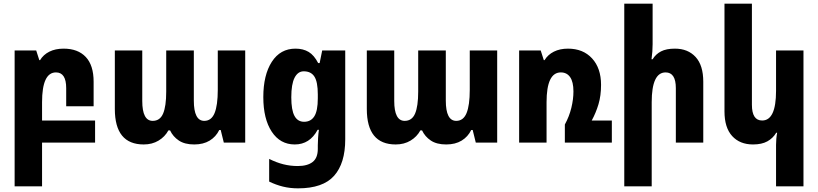

<svg xmlns="http://www.w3.org/2000/svg" viewBox="-20 -780 4476 1050"><path d="M60 239V-504H178L195 -451H199Q217 -481 250 -497.5Q283 -514 328 -514Q406 -514 449 -468.5Q492 -423 492 -333V-199H342V-298Q342 -384 286 -384Q210 -384 210 -221V-121H500V0H210V239Z M766 10Q608 10 608 -184V-504H758V-228Q758 -119 815 -119Q855 -119 872 -159Q889 -199 889 -279V-504H1040V-230Q1040 -119 1097 -119Q1136 -119 1153.5 -161.5Q1171 -204 1171 -289V-504H1321V0H1204L1187 -69H1179Q1161 -32 1126.5 -11Q1092 10 1042 10Q990 10 958 -11.5Q926 -33 910 -67H901Q882 -32 847 -11Q812 10 766 10Z M1610 250Q1566 250 1527.5 240.5Q1489 231 1452 213V89Q1492 109 1530 118.5Q1568 128 1608 128Q1661 128 1689.5 106Q1718 84 1718 34V15Q1718 -2 1719.5 -25.5Q1721 -49 1724 -70H1717Q1674 10 1592 10Q1512 10 1466 -60Q1420 -130 1420 -249Q1420 -370 1466.5 -442Q1513 -514 1596 -514Q1638 -514 1668 -496Q1698 -478 1720 -435H1728L1742 -504H1868V-18Q1868 113 1807 181.5Q1746 250 1610 250ZM1643 -114Q1680 -114 1699 -144Q1718 -174 1718 -242V-264Q1718 -332 1699.5 -361Q1681 -390 1641 -390Q1609 -390 1591 -355Q1573 -320 1573 -248Q1573 -178 1590.5 -146Q1608 -114 1643 -114Z M2144 10Q1986 10 1986 -184V-504H2136V-228Q2136 -119 2193 -119Q2233 -119 2250 -159Q2267 -199 2267 -279V-504H2418V-230Q2418 -119 2475 -119Q2514 -119 2531.5 -161.5Q2549 -204 2549 -289V-504H2699V0H2582L2565 -69H2557Q2539 -32 2504.5 -11Q2470 10 2420 10Q2368 10 2336 -11.5Q2304 -33 2288 -67H2279Q2260 -32 2225 -11Q2190 10 2144 10Z M3216 -121H3326V0H3069V-99Q3093 -143 3104.5 -190Q3116 -237 3116 -280Q3116 -332 3098 -358Q3080 -384 3047 -384Q2969 -384 2969 -221V0H2819V-504H2937L2954 -451H2958Q2976 -481 3009 -497.5Q3042 -514 3086 -514Q3169 -514 3218 -460.5Q3267 -407 3267 -316Q3267 -257 3253 -210Q3239 -163 3216 -121Z M3549 -760V-538Q3549 -498 3543 -456H3549Q3566 -484 3595 -499Q3624 -514 3671 -514Q3742 -514 3784 -468.5Q3826 -423 3826 -333V0H3676V-298Q3676 -384 3620 -384Q3544 -384 3544 -221V239H3394V-760Z M4374 239H4224V12Q4224 -4 4225.5 -21Q4227 -38 4230 -54H4225Q4207 -24 4176.5 -7Q4146 10 4098 10Q4026 10 3984 -36Q3942 -82 3942 -171V-760H4092V-207Q4092 -121 4148 -121Q4224 -121 4224 -283V-504H4374Z"/></svg>

Font: Noto Sans Armenian Condensed ExtraBold
Style: Regular
Weight: 800
Width: 3
Designer: Monotype Design Team
Foundry: Monotype Imaging Inc.
Version: Version 2.008; ttfautohint (v1.8.4.7-5d5b)